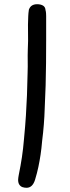

<svg xmlns="http://www.w3.org/2000/svg" viewBox="-20 -612 330 911"><path d="M199 -536Q199 -476 199 -421Q199 -366 198.5 -313Q198 -260 196.5 -206.5Q195 -153 192 -94Q191 -60 188 -21.5Q185 17 180 56Q177 92 172.5 122Q168 152 162 180.5Q156 209 146 242Q134 279 106 279Q96 279 87 276Q78 273 72 264.5Q66 256 66 241Q66 236 67 230Q68 224 69 218Q78 174 84 134Q90 94 94 46Q100 -16 103 -64.5Q106 -113 108 -160.5Q110 -208 111 -268Q112 -296 111.5 -322Q111 -348 112 -380Q114 -417 113 -456Q112 -495 114 -535Q114 -541 115 -550Q116 -559 117 -566Q122 -580 132 -586Q142 -592 156 -592Q173 -592 184 -585.5Q195 -579 196 -564Q198 -557 198.5 -549Q199 -541 199 -536Z"/></svg>

Font: Playpen Sans Hebrew
Style: Regular
Weight: 400
Designer: Tom Grace, Laura Meseguer, Veronika Burian, José Scaglione
Foundry: TypeTogether
Version: Version 2.000